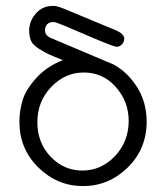

<svg xmlns="http://www.w3.org/2000/svg" viewBox="-20 -628 565 652"><path d="M45.9 -214.8Q45.9 -252 56.9 -288.1Q67.9 -324.2 103.5 -363.5Q139.2 -402.8 193.8 -423.8Q157.7 -438 145.8 -443.6Q133.8 -449.2 113.3 -461.7Q92.8 -474.1 85.9 -488.5Q79.1 -502.9 79.1 -523.9Q79.1 -556.2 101.6 -582Q124 -607.9 159.2 -607.9H164.1Q173.8 -607.9 198.5 -597.9Q223.1 -587.9 374 -524.9Q401.9 -512.7 401.9 -496.1Q401.9 -486.3 394.5 -477.8Q387.2 -469.2 376 -469.2Q369.1 -469.2 330.1 -485.1Q291 -501 241.5 -522.5Q191.9 -543.9 172.9 -550.8Q168.9 -552.7 160.2 -553.2Q147.9 -553.2 140.4 -545.7Q132.8 -538.1 132.8 -524.9Q132.8 -505.9 157.2 -497.1Q359.4 -412.1 365.2 -409.2Q413.1 -383.3 445.6 -332Q478 -280.8 478 -214.8Q478 -122.1 413.6 -59.1Q349.1 3.9 262 3.9Q174.8 3.9 110.4 -59.1Q45.9 -122.1 45.9 -214.8ZM106.9 -212.9Q106.9 -143.1 151.9 -95.9Q196.8 -48.8 259.8 -48.8Q323.7 -48.8 370.4 -97.9Q417 -147 417 -217.8Q417 -282.7 373.5 -332.3Q330.1 -381.8 264.2 -381.8Q201.2 -381.8 154.1 -332.8Q106.9 -283.7 106.9 -212.9Z"/></svg>

Font: CMU Typewriter Text
Style: Light
Weight: 200
Version: Version 0.7.0